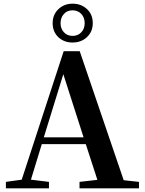

<svg xmlns="http://www.w3.org/2000/svg" viewBox="-20 -1023 786 1043"><path d="M327 -947Q309 -927 309 -897Q309 -867 327 -848Q345 -828 374 -828Q404 -828 422 -848Q440 -867 440 -897Q440 -927 422 -947Q403 -967 374 -967Q345 -967 327 -947ZM298 -820Q266 -850 266 -897Q266 -944 298 -974Q329 -1003 374 -1003Q420 -1003 451 -975Q484 -946 484 -897Q484 -850 451 -820Q420 -792 374 -792Q329 -792 298 -820ZM434 -277 324 -620 218 -277ZM735 -35V0H412V-35L509 -46L446 -240H207L148 -47L246 -35V0H12V-35L98 -47L326 -745H413L652 -44Z"/></svg>

Font: Source Han Serif JP
Style: Bold
Weight: 700
Designer: Ryoko NISHIZUKA  (kana & ideographs); Frank Grießhammer (Latin, Greek & Cyrillic); Wenlong ZHANG  (bopomofo); Sandoll Co
Foundry: Adobe Systems Incorporated
Version: Version 1.000;PS 1;hotconv 16.6.53;makeotf.lib2.5.65590